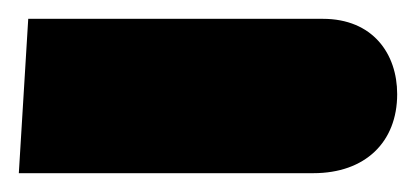

<svg xmlns="http://www.w3.org/2000/svg" viewBox="-20 -179 442 204"><path d="M0 5H313C368 5 402 -28 402 -79C402 -122 376 -159 323 -159H10Z"/></svg>

Font: Noto Sans Arabic UI Cn Bk
Style: Regular
Weight: 900
Width: 3
Designer: Monotype Design Team, Nadine Chahine and Nizar Qandah
Foundry: Monotype Imaging Inc.
Version: Version 2.010